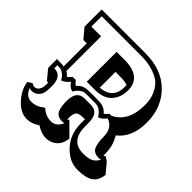

<svg xmlns="http://www.w3.org/2000/svg" viewBox="-188 -879 1118 1118"><g transform="rotate(45 370.5 -320.0)"><path d="M421 -179H409Q370 -179 359.5 -165Q349 -151 349 -120V-105Q355 -108 359 -113L437 -35Q431 12 403 36Q375 60 337 60Q299 60 259 33Q219 60 181 60Q127 60 82 9.5Q37 -41 30 -95L58 -113Q63 -104 80 -104Q97 -104 106.5 -117.5Q116 -131 117.5 -144Q119 -157 119 -179H108L58 -239V-312Q99 -312 116 -309V-499H88L38 -559V-700H397Q534 -700 612 -621Q690 -542 690 -420Q690 -298 614 -239Q647 -188 647 -119V-105Q654 -108 658 -113L685 -95L735 -35Q730 15 698 37.5Q666 60 598 60Q530 60 475.5 1.5Q421 -57 421 -148ZM475 -279Q487 -286 500 -303Q510 -303 514 -302Q610 -346 610 -485Q610 -534 593.5 -569.5Q577 -605 554.5 -624.5Q532 -644 489.5 -658Q447 -672 390 -672H66V-587H146V-301Q161 -293 172 -279Q182 -285 196 -303H222Q235 -285 247 -279Q269 -308 310 -311Q325 -312 359.5 -312Q394 -312 410 -311Q453 -308 475 -279ZM334 -288Q316 -288 306.5 -286.5Q297 -285 282 -274Q267 -263 255 -241Q230 -246 209 -276Q188 -249 163 -241Q151 -263 136 -274Q121 -285 111.5 -286.5Q102 -288 85 -288V-263Q149 -263 149 -179Q149 -148 145.5 -128.5Q142 -109 126 -92.5Q110 -76 80 -76L65 -80Q85 -30 128 -30Q171 -30 206 -61H212Q247 -30 289.5 -30Q332 -30 354 -80Q349 -76 332 -76Q315 -76 300.5 -84.5Q286 -93 280 -109Q270 -136 270 -179Q270 -263 334 -263H386Q451 -263 451 -179V-153Q451 -30 555 -30Q608 -30 629 -48Q649 -64 652 -80Q646 -76 637 -76Q596 -76 583 -104Q570 -132 570 -183Q570 -257 511 -276Q492 -249 467 -241Q454 -263 439 -274Q424 -285 414 -286.5Q404 -288 386 -288ZM274 -587H337Q480 -587 480 -476Q480 -417 445.5 -379Q411 -341 338 -341H274ZM384 -500H352V-370Q452 -378 452 -476L451 -491Q432 -500 384 -500Z"/></g></svg>

Font: Ewert
Style: Regular
Weight: 400
Designer: Johan Kallas, Mihkel Virkus
Foundry: Johan Kallas, Mihkel Virkus
Version: Version 1.001